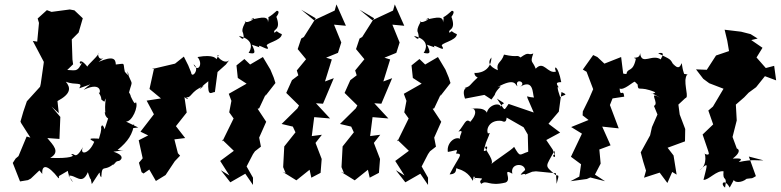

<svg xmlns="http://www.w3.org/2000/svg" viewBox="-20 -807 3545 872"><path d="M277 -481 312 -515 309 -537 306 -628 337 -659 356 -724 318 -760 297 -764 214 -753 193 -761 151 -723 157 -703 149 -618 129 -621 179 -526 178 -517 165 -426 162 -413 102 -347 86 -300 73 -255 76 -248 118 -182 101 -187 64 -98 51 -87 38 -67 71 17 107 11 120 4 159 -33 172 -17C169 -60 195 -63 246 3C258 -18 220 10 288 -31C294 13 333 44 291 -9C324 -15 352 38 379 -25C400 40 385 -27 397 29C452 -54 422 -16 440 -2C444 -71 452 -16 510 -75C476 -34 500 -76 519 -76C523 -75 558 -98 495 -118C561 -129 553 -120 514 -126C562 -165 583 -198 590 -248C590 -233 542 -219 608 -228L552 -255C580 -253 610 -324 597 -344C591 -316 566 -398 560 -391C578 -353 577 -371 566 -387C583 -451 583 -410 556 -484C565 -472 572 -451 547 -481C537 -524 553 -519 506 -514C505 -539 495 -555 428 -526C484 -572 427 -509 425 -565C437 -562 375 -511 377 -504C329 -565 339 -487 358 -534C328 -468 325 -493 260 -489ZM208 -90C256 -117 221 -148 195 -180L250 -176L254 -276L214 -323L247 -293L241 -348C303 -381 302 -408 279 -436C321 -418 360 -438 340 -406C415 -431 393 -431 360 -399C449 -442 436 -373 428 -387C452 -349 427 -362 454 -345C469 -385 451 -337 460 -284C457 -319 449 -282 471 -269L455 -220C444 -253 439 -229 439 -229C445 -202 407 -143 446 -176C370 -182 388 -175 408 -163C383 -103 339 -103 357 -139C319 -74 320 -117 303 -105C326 -99 297 -86 208 -90Z M963 -538C962 -539 954 -562 877 -548C906 -514 876 -475 859 -515C890 -494 851 -447 848 -478L835 -510L815 -550L775 -518L669 -493L680 -498L676 -480L659 -403L711 -360L646 -350L679 -288L618 -209L653 -192L610 -170L628 -88L611 -68L623 -25L632 -19L658 -37L688 15L732 -12L774 -75L798 -100L788 -111L772 -174L821 -180L779 -234L828 -296L815 -385C792 -373 856 -342 825 -366C849 -359 846 -394 905 -416C861 -380 908 -425 926 -438C922 -362 940 -389 956 -389L968 -480L1006 -514L1021 -534C998 -509 953 -561 973 -557Z M1129 0 1100 -51 1129 -107 1138 -120 1165 -141 1157 -182 1189 -254 1150 -313 1157 -315 1187 -379 1185 -371 1231 -430 1223 -455 1208 -491 1174 -548 1116 -514 1090 -539 1054 -510 1060 -453 1100 -427 1019 -381 1031 -349 1021 -297 1041 -269 990 -165 989 -173 1042 -122 980 -76 1022 -10 983 -34 1026 21 1094 -18 1129 33ZM1159 -592C1141 -617 1215 -563 1193 -597C1179 -611 1259 -621 1260 -652C1233 -662 1241 -672 1227 -658C1215 -677 1261 -665 1234 -734C1206 -695 1266 -758 1237 -758C1174 -701 1209 -756 1197 -705C1200 -745 1142 -718 1118 -719C1159 -739 1107 -695 1091 -710C1108 -716 1072 -684 1083 -657C1075 -687 1106 -599 1065 -644C1140 -626 1119 -580 1109 -567C1139 -560 1143 -566 1124 -604Z M1394 0 1436 -22 1441 -85 1413 -158 1442 -195 1396 -189 1407 -275 1479 -269 1415 -338 1447 -336 1496 -452 1456 -437 1487 -537 1461 -545 1515 -567 1530 -614 1497 -695 1551 -690 1508 -787 1500 -759 1406 -715 1348 -763 1414 -724 1360 -639 1348 -632 1332 -584 1370 -538 1328 -487 1335 -465 1306 -443 1280 -385 1338 -328 1331 -315 1259 -244 1310 -232 1322 -206 1271 -142 1266 -48 1277 -21 1263 -27 1326 12 1386 -36Z M1659 0 1701 -22 1706 -85 1678 -158 1707 -195 1661 -189 1672 -275 1744 -269 1680 -338 1712 -336 1761 -452 1721 -437 1752 -537 1726 -545 1780 -567 1795 -614 1762 -695 1816 -690 1773 -787 1765 -759 1671 -715 1613 -763 1679 -724 1625 -639 1613 -632 1597 -584 1635 -538 1593 -487 1600 -465 1571 -443 1545 -385 1603 -328 1596 -315 1524 -244 1575 -232 1587 -206 1536 -142 1531 -48 1542 -21 1528 -27 1591 12 1651 -36Z M1924 0 1895 -51 1924 -107 1933 -120 1960 -141 1952 -182 1984 -254 1945 -313 1952 -315 1982 -379 1980 -371 2026 -430 2018 -455 2003 -491 1969 -548 1911 -514 1885 -539 1849 -510 1855 -453 1895 -427 1814 -381 1826 -349 1816 -297 1836 -269 1785 -165 1784 -173 1837 -122 1775 -76 1817 -10 1778 -34 1821 21 1889 -18 1924 33ZM1954 -592C1936 -617 2010 -563 1988 -597C1974 -611 2054 -621 2055 -652C2028 -662 2036 -672 2022 -658C2010 -677 2056 -665 2029 -734C2001 -695 2061 -758 2032 -758C1969 -701 2004 -756 1992 -705C1995 -745 1937 -718 1913 -719C1954 -739 1902 -695 1886 -710C1903 -716 1867 -684 1878 -657C1870 -687 1901 -599 1860 -644C1935 -626 1914 -580 1904 -567C1934 -560 1938 -566 1919 -604Z M2490 -128 2461 -171 2524 -205 2471 -245 2518 -300 2530 -389C2564 -374 2543 -378 2524 -366C2512 -402 2504 -432 2530 -394C2500 -431 2505 -433 2529 -434C2514 -514 2492 -510 2505 -482C2466 -470 2450 -535 2413 -495C2399 -533 2386 -519 2402 -564C2374 -553 2387 -577 2344 -546C2324 -561 2337 -544 2269 -559C2257 -520 2232 -525 2241 -488C2202 -505 2193 -524 2212 -546C2210 -479 2149 -474 2135 -476C2133 -449 2184 -445 2161 -465C2103 -415 2123 -418 2089 -407C2110 -407 2073 -412 2092 -359L2180 -376L2212 -355L2227 -376C2234 -404 2274 -424 2239 -411C2323 -458 2321 -418 2330 -415C2315 -456 2379 -433 2339 -411C2405 -453 2398 -381 2405 -364C2357 -368 2377 -379 2375 -363L2404 -296L2290 -335C2265 -301 2278 -300 2237 -359C2291 -325 2260 -347 2255 -322C2246 -350 2169 -320 2196 -263C2204 -336 2122 -306 2122 -317C2168 -301 2100 -236 2115 -255C2094 -270 2091 -243 2062 -209C2098 -223 2052 -179 2076 -173C2050 -194 2007 -159 2014 -117C2053 -123 2062 -135 2051 -110C2087 -108 2065 -99 2022 -15C2067 -17 2041 -53 2060 -40C2112 -26 2123 11 2128 14C2132 -36 2144 30 2135 1C2204 4 2144 5 2166 28C2191 8 2200 41 2276 22C2308 9 2257 -47 2307 -18C2295 -66 2362 -69 2365 -35C2321 5 2364 -26 2365 -14L2397 -27L2414 -29L2505 -20L2508 28C2524 -27 2513 -2 2500 -15C2451 -58 2458 -47 2498 -122C2510 -70 2479 -106 2500 -104ZM2187 -159C2212 -218 2204 -201 2196 -201C2186 -223 2206 -264 2257 -258C2273 -251 2279 -253 2281 -273L2358 -229L2377 -196L2379 -118C2338 -105 2344 -90 2315 -140C2300 -123 2231 -81 2208 -59C2231 -73 2184 -125 2183 -139C2204 -152 2186 -110 2177 -124Z M2876 -423C2878 -388 2882 -420 2956 -388C2942 -370 2912 -403 2978 -363C2919 -397 2977 -338 2950 -326L2966 -287L2941 -230L2928 -172L2939 -204L2890 -115C2897 -87 2905 -59 2914 -32L2905 0L2976 -23L3011 24L3033 -26L3053 -14L3039 -101L3012 -136L3091 -165L3092 -221L3067 -287L3061 -332L3090 -359C3090 -365 3075 -347 3097 -364C3107 -375 3081 -441 3100 -467C3119 -465 3055 -485 3096 -451C3076 -492 3080 -512 3075 -520C3060 -469 3022 -545 3042 -507C3021 -544 3029 -534 2969 -565C3016 -576 2968 -530 2984 -535C2943 -567 2894 -506 2887 -566C2887 -533 2840 -552 2868 -540C2854 -475 2831 -502 2825 -471C2787 -470 2785 -514 2814 -443L2801 -548L2725 -518L2693 -548L2674 -557L2627 -491L2644 -481L2674 -402L2655 -358L2627 -301L2626 -283L2653 -262L2574 -230L2623 -200L2573 -95L2619 -61L2611 -5L2571 16L2645 6L2661 -1L2728 16L2682 -14L2708 -64L2702 -128L2753 -147L2715 -232L2790 -224L2750 -330L2762 -360L2815 -368C2811 -408 2797 -361 2794 -405C2813 -395 2855 -436 2863 -436Z M3313 10C3316 23 3348 24 3371 5C3405 0 3388 7 3413 -7L3381 -96L3447 -79C3412 -77 3404 -85 3335 -71C3365 -93 3319 -86 3308 -87C3365 -130 3312 -139 3328 -128L3307 -185L3326 -260L3322 -332L3360 -365L3380 -386L3414 -411L3454 -461L3505 -442L3496 -508L3458 -498L3407 -556L3395 -512L3443 -590L3392 -625L3421 -632L3389 -652L3346 -663L3271 -672L3283 -622L3291 -575L3232 -555L3190 -490L3141 -492L3174 -449L3201 -429L3266 -404L3218 -323L3197 -305L3219 -242L3171 -196L3201 -108C3186 -139 3218 -91 3179 -109C3179 -122 3199 -58 3156 -33C3198 -70 3195 -70 3175 10C3199 11 3234 -34 3266 -29C3261 24 3285 -17 3273 45C3248 26 3272 3 3294 45Z"/></svg>

Font: Asimov Aggro
Style: It
Weight: 500
Designer: Google
Version: Version 2.000980; 2014